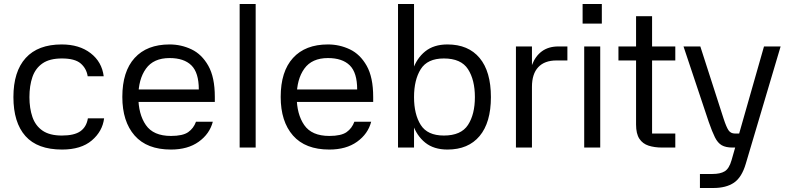

<svg xmlns="http://www.w3.org/2000/svg" viewBox="-20 -737 3941 959"><path d="M290 10Q167 10 107 -57.5Q47 -125 47 -252Q47 -380 108.5 -447.5Q170 -515 288 -515Q376 -515 432.5 -471.5Q489 -428 498 -356H418Q412 -395 383 -420Q354 -445 289 -445Q228 -445 192.5 -420.5Q157 -396 142 -352.5Q127 -309 127 -252Q127 -196 142 -152.5Q157 -109 192.5 -84.5Q228 -60 289 -60Q351 -60 381.5 -81.5Q412 -103 419 -146H500Q492 -81 438.5 -35.5Q385 10 290 10Z M630 -290H973Q973 -374 936 -410.5Q899 -447 827 -447Q747 -447 709 -394Q671 -341 671 -254Q671 -167 708.5 -112.5Q746 -58 834 -58Q893 -58 920 -77Q947 -96 959 -129H1043Q1027 -68 972.5 -29Q918 10 834 10Q714 10 652.5 -60Q591 -130 591 -253Q591 -380 652.5 -447.5Q714 -515 827 -515Q885 -515 936.5 -490.5Q988 -466 1020.5 -408.5Q1053 -351 1053 -253V-228H629Z M1257 0H1177V-717H1257Z M1421 -290H1764Q1764 -374 1727 -410.5Q1690 -447 1618 -447Q1538 -447 1500 -394Q1462 -341 1462 -254Q1462 -167 1499.5 -112.5Q1537 -58 1625 -58Q1684 -58 1711 -77Q1738 -96 1750 -129H1834Q1818 -68 1763.5 -29Q1709 10 1625 10Q1505 10 1443.5 -60Q1382 -130 1382 -253Q1382 -380 1443.5 -447.5Q1505 -515 1618 -515Q1676 -515 1727.5 -490.5Q1779 -466 1811.5 -408.5Q1844 -351 1844 -253V-228H1420Z M2048 -717V0H1968V-717ZM2215 10Q2147 10 2104 -24.5Q2061 -59 2041 -118Q2021 -177 2021 -252Q2021 -327 2041 -386.5Q2061 -446 2104 -480.5Q2147 -515 2215 -515Q2319 -515 2375.5 -447.5Q2432 -380 2432 -252Q2432 -125 2375.5 -57.5Q2319 10 2215 10ZM2197 -60Q2283 -60 2317.5 -113Q2352 -166 2352 -252Q2352 -338 2317.5 -391.5Q2283 -445 2197 -445Q2115 -445 2081.5 -391.5Q2048 -338 2048 -252Q2048 -166 2081.5 -113Q2115 -60 2197 -60Z M2637 0H2557V-505H2637V-412Q2654 -457 2687 -481Q2720 -505 2769 -505H2814V-435H2759Q2700 -435 2668.5 -401.5Q2637 -368 2637 -303Z M2978 -505V0H2898V-505ZM2890 -717H2986V-619H2890Z M3353 -435H3237V-70H3353V0H3287Q3249 0 3219.5 -9.5Q3190 -19 3173.5 -44Q3157 -69 3157 -115V-435H3069V-505H3157V-656H3237V-505H3353Z M3796 -505H3879L3705 81Q3685 149 3646 175.5Q3607 202 3543 202H3476V132H3538Q3578 132 3600 118.5Q3622 105 3634 63ZM3478 -505 3594 -145Q3608 -102 3619 -86Q3630 -70 3651 -70H3712V0H3639Q3605 0 3585 -11.5Q3565 -23 3551 -51Q3537 -79 3520 -128L3394 -505Z"/></svg>

Font: 42dot Sans
Style: Regular
Weight: 400
Designer: 42dot
Version: Version 1.000